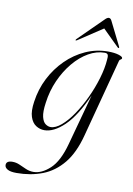

<svg xmlns="http://www.w3.org/2000/svg" viewBox="-168 -664 671 967"><g transform="rotate(10 167.0 -180.0)"><path d="M291 -2Q267 90.5 222.8 144.5Q178.5 198.5 118.2 221.8Q58 245 -14 245Q-45.5 245 -60.2 236.5Q-75 228 -75 215Q-75 193 -43 193Q-24 193 -6.2 201Q11.5 209 30 217Q48.5 225 68.5 225Q110.5 225 153 185.8Q195.5 146.5 220 55.5L291 -205Q240.5 -92.5 187.2 -42Q134 8.5 86.5 8.5Q63.5 8.5 43.5 -4.2Q23.5 -17 13.8 -46Q4 -75 11.5 -124.5Q20.5 -189 49.2 -245.5Q78 -302 121.8 -345.2Q165.5 -388.5 220 -413Q274.5 -437.5 334.5 -437.5Q367.5 -437.5 388.5 -431Q409.5 -424.5 409.5 -417Q409.5 -411.5 403.8 -409Q398 -406.5 396.5 -401ZM70 -129.5Q63 -81.5 69.2 -56.2Q75.5 -31 88.5 -21.8Q101.5 -12.5 114.5 -12.5Q140 -12.5 169.2 -37.5Q198.5 -62.5 226.8 -104.2Q255 -146 278.8 -196.8Q302.5 -247.5 318 -299.8Q333.5 -352 336.5 -396.5Q338.5 -411.5 335.5 -420Q332.5 -428.5 319 -428.5Q277.5 -428.5 236.5 -405Q195.5 -381.5 160.8 -340Q126 -298.5 102 -244.5Q78 -190.5 70 -129.5ZM384.5 -464.5Q382.5 -462.5 378.5 -466L295 -548.5L170 -466Q164.5 -463 163 -464.5Q162 -466.5 165.5 -471L289.5 -593.5Q300.5 -605 309 -605Q318 -605 323.5 -593.5L384.5 -471Q387 -466.5 384.5 -464.5Z"/></g></svg>

Font: Fraunces 144pt Light
Style: Italic
Weight: 300
Italic angle: -16°
Version: Version 1.000;[0bf87f6ff]